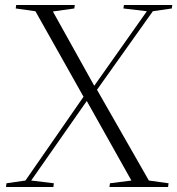

<svg xmlns="http://www.w3.org/2000/svg" viewBox="-20 -750 711 770"><path d="M4 0 6 -15 82 -26 315 -362 122 -705 43 -716 45 -730H280L278 -716L192 -704L358 -406L569 -705L475 -716L477 -730H671L669 -716L593 -705L369 -390L577 -26L656 -15L654 0H419L421 -15L507 -26L328 -345L105 -26L196 -15L194 0Z"/></svg>

Font: Literata 72pt Light
Style: Italic
Weight: 300
Italic angle: -2°
Designer: Latin by Veronika Burian and Jose Scaglione. Greek by Irene Vlachou. Cyrillic by Vera Evstafieva
Foundry: TypeTogether
Version: Version 3.002